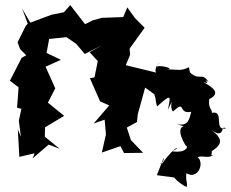

<svg xmlns="http://www.w3.org/2000/svg" viewBox="-20 -587 907 754"><path d="M701 -91C673 -81 697 -34 711 -13C721 -14 712 16 656 7C693 -8 675 -26 617 55C592 59 624 60 623 32L596 101L664 110C673 122 696 141 713 147C718 128 708 126 712 93C756 121 785 54 756 30C781 22 797 38 821 20C792 37 836 -16 788 19C865 -18 854 -44 807 -79C866 -34 845 -102 867 -82C816 -74 864 -154 812 -144C814 -159 796 -161 802 -198C853 -223 808 -247 779 -265C816 -251 768 -283 798 -266C773 -308 759 -262 719 -311C733 -258 733 -268 722 -323C689 -308 688 -313 635 -315C672 -315 601 -338 589 -321C632 -367 579 -323 593 -302L474 -331L491 -372L489 -396L548 -478L510 -516L480 -558L464 -520L380 -517L344 -507L314 -492L256 -567L231 -539L182 -529L99 -498L67 -553L89 -494L81 -485L49 -421L59 -394L83 -370L65 -360L19 -270L53 -244L47 -164L64 -160L54 -113L62 -50L50 -79L56 29L116 15L108 35L171 -19L214 -3L156 -50L157 -87L232 -132L168 -184L197 -240L159 -325L219 -352L163 -379L173 -434L241 -441L279 -415L313 -375L378 -408L332 -382L364 -347L351 -283L333 -280L373 -189L409 -173L348 -102L391 -117L396 -59L380 12L453 -13L467 14L542 13L494 -37L478 -86L518 -108L521 -138L550 -243L586 -217C595 -191 588 -197 597 -169C652 -218 652 -215 639 -156C672 -220 640 -176 659 -149C713 -198 676 -137 731 -148C724 -124 722 -88 673 -100Z"/></svg>

Font: Asimov Aggro
Style: Medium
Weight: 500
Designer: Google
Version: Version 2.000980; 2014